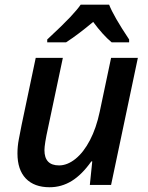

<svg xmlns="http://www.w3.org/2000/svg" viewBox="-20 -786 630 816"><path d="M528.8 -606H454.6Q417.5 -636.7 376 -692.9Q312 -639.2 260.7 -606H180.7V-618.2Q248 -680.7 278.8 -713.6Q309.6 -746.6 322.8 -766.1H443.8Q462.4 -717.8 528.8 -618.2ZM247.1 -540 184.1 -242.2Q168.9 -173.3 168.9 -147.9Q168.9 -83 231 -83Q266.1 -83 300.8 -110.8Q335.4 -138.7 362.3 -190.2Q389.2 -241.7 403.8 -311L452.1 -540H565.9L452.1 0H361.8L372.1 -100.1H368.2Q328.1 -43.5 284.7 -16.8Q241.2 9.8 190.9 9.8Q125.5 9.8 89.8 -27.3Q54.2 -64.5 54.2 -133.8Q54.2 -164.6 60.1 -194.6Q65.9 -224.6 71.8 -254.9L131.8 -540Z"/></svg>

Font: TypoPRO Open Sans
Style: Italic
Weight: 600
Italic angle: -12°
Foundry: Ascender Corporation
Version: Version 1.10